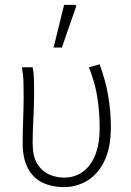

<svg xmlns="http://www.w3.org/2000/svg" viewBox="-20 -756 537 788"><path d="M242 12Q194 12 155.5 -6Q117 -24 95 -64.5Q73 -105 73 -169Q73 -217 75 -264Q77 -311 77 -358Q77 -387 76.5 -415.5Q76 -444 70 -480H114Q119 -455 119.5 -429Q120 -403 120 -372Q120 -325 117 -268Q114 -211 114 -169Q114 -115 132.5 -84.5Q151 -54 180.5 -40.5Q210 -27 244 -27Q284 -27 317 -49Q350 -71 369.5 -116.5Q389 -162 389 -233Q389 -293 380 -353.5Q371 -414 345 -480L389 -492Q413 -427 424 -363Q435 -299 435 -233Q435 -151 409 -96.5Q383 -42 339 -15Q295 12 242 12ZM200 -561 243 -736H290L293 -731L234 -561Z"/></svg>

Font: Source Sans 3 Light
Style: Regular
Weight: 300
Designer: Paul D. Hunt
Foundry: Adobe
Version: Version 3.052;hotconv 1.1.0;makeotfexe 2.6.0